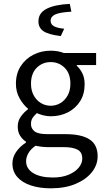

<svg xmlns="http://www.w3.org/2000/svg" viewBox="-20 -764 544 1007"><path d="M246.3 223.7Q186.8 223.7 141.3 208.4Q95.8 193 70.5 164.1Q45.2 135.2 45.2 93.4Q45.2 61.7 64.1 33.5Q83.1 5.3 116.4 -16.5V-20.5Q98.1 -32.6 85.5 -52.2Q73 -71.7 73 -100.2Q73 -130.6 90.4 -154.1Q107.8 -177.5 126.4 -190.4V-194.4Q102.6 -213.7 83 -247.8Q63.5 -281.9 63.5 -324.9Q63.5 -378.1 88.6 -417Q113.7 -455.9 155.2 -477Q196.6 -498.1 245.9 -498.1Q266.3 -498.1 283.9 -494.8Q301.6 -491.5 314.5 -486.1H484.1V-422.8H382.8V-418.8Q400.5 -403 412.2 -379Q423.9 -355 423.9 -322Q423.9 -270.3 400 -232.7Q376.2 -195.2 335.9 -174.7Q295.6 -154.2 245.9 -154.2Q228.2 -154.2 209.3 -158.6Q190.5 -162.9 173.5 -170.7Q160.8 -159.9 151.6 -146.8Q142.5 -133.7 142.5 -113.2Q142.5 -90.3 160.9 -75.4Q179.3 -60.5 227.7 -60.5H322.3Q407.4 -60.5 449.7 -32.8Q492.1 -5.2 492.1 55.6Q492.1 100.8 462 138.9Q431.8 177.1 376.6 200.4Q321.4 223.7 246.3 223.7ZM245.9 -209.4Q273.9 -209.4 297.3 -223.6Q320.6 -237.7 334.9 -263.6Q349.2 -289.6 349.2 -324.9Q349.2 -378.9 319 -408.7Q288.8 -438.4 245.9 -438.4Q202.9 -438.4 172.8 -408.7Q142.6 -378.9 142.6 -324.9Q142.6 -289.6 156.9 -263.6Q171.1 -237.7 194.5 -223.6Q217.9 -209.4 245.9 -209.4ZM257.9 167Q304.2 167 338.5 153Q372.9 138.9 392.2 116.1Q411.5 93.3 411.5 67.9Q411.5 34 386.4 20.8Q361.3 7.6 313.5 7.6H229.7Q216.1 7.6 199.6 5.8Q183.2 3.9 166.5 0.3Q140.4 18.8 128.7 39.7Q116.9 60.7 116.9 81.8Q116.9 121 154.5 144Q192.1 167 257.9 167ZM298.7 -574.8Q233.3 -582.7 207.4 -600.8Q181.6 -618.8 181.6 -652Q181.6 -695.9 224.4 -717.9Q267.3 -739.9 346.1 -743.6L354.3 -702.8Q291.6 -699.2 268.5 -687.7Q245.4 -676.3 245.4 -655.5Q245.4 -635.9 263.7 -626.1Q281.9 -616.4 316.8 -613.4Z"/></svg>

Font: Source Sans 3 VF
Style: Regular
Weight: 200
Designer: Paul D. Hunt
Foundry: Adobe
Version: Version 3.046;hotconv 1.0.118;makeotfexe 2.5.65603